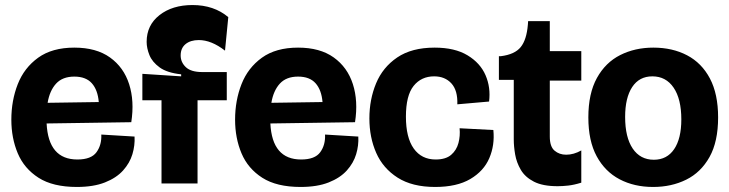

<svg xmlns="http://www.w3.org/2000/svg" viewBox="-20 -728 2895 762"><path d="M285 14Q190 14 133 -22.5Q76 -59 50.5 -119.5Q25 -180 25 -253Q25 -329 50.5 -394Q76 -459 131.5 -499Q187 -539 275 -539Q362 -539 416.5 -500Q471 -461 492.5 -394Q514 -327 501 -243L165 -238Q172 -95 287 -95Q342 -95 363 -124Q384 -153 382 -194L514 -186Q516 -151 505.5 -116Q495 -81 468.5 -51.5Q442 -22 396.5 -4Q351 14 285 14ZM275 -424Q228 -424 202.5 -396Q177 -368 169 -320L372 -323Q368 -371 344.5 -397.5Q321 -424 275 -424Z M621 0V-330H545V-435L699 -425V-433Q643 -439 613.5 -460.5Q584 -482 573 -509.5Q562 -537 562 -562Q562 -628 613 -668Q664 -708 744 -708Q829 -708 886 -660L873 -527Q819 -569 769 -569Q736 -569 716.5 -553Q697 -537 697 -508Q697 -481 717.5 -461.5Q738 -442 783 -442H880V-330H764V0Z M1173 14Q1078 14 1021 -22.5Q964 -59 938.5 -119.5Q913 -180 913 -253Q913 -329 938.5 -394Q964 -459 1019.5 -499Q1075 -539 1163 -539Q1250 -539 1304.5 -500Q1359 -461 1380.5 -394Q1402 -327 1389 -243L1053 -238Q1060 -95 1175 -95Q1230 -95 1251 -124Q1272 -153 1270 -194L1402 -186Q1404 -151 1393.5 -116Q1383 -81 1356.5 -51.5Q1330 -22 1284.5 -4Q1239 14 1173 14ZM1163 -424Q1116 -424 1090.5 -396Q1065 -368 1057 -320L1260 -323Q1256 -371 1232.5 -397.5Q1209 -424 1163 -424Z M1707 14Q1616 14 1558 -23Q1500 -60 1473 -121.5Q1446 -183 1446 -258Q1446 -333 1472.5 -397Q1499 -461 1556.5 -500Q1614 -539 1705 -539Q1785 -539 1835.5 -508.5Q1886 -478 1907 -429.5Q1928 -381 1921 -325L1795 -314Q1797 -369 1771.5 -397Q1746 -425 1703 -425Q1652 -425 1621.5 -387Q1591 -349 1591 -265Q1591 -182 1622 -138.5Q1653 -95 1709 -95Q1749 -95 1770.5 -113.5Q1792 -132 1799.5 -160.5Q1807 -189 1804 -219L1938 -212Q1944 -152 1922 -100.5Q1900 -49 1846.5 -17.5Q1793 14 1707 14Z M2193 11Q2134 11 2099 -7Q2064 -25 2047 -54Q2030 -83 2024.5 -115Q2019 -147 2019 -174V-411H1960V-505H1968Q2023 -512 2046.5 -541Q2070 -570 2075 -630L2076 -644H2162V-525H2287V-408H2162V-186Q2162 -146 2181 -130Q2200 -114 2227 -114Q2257 -114 2287 -131V-3Q2258 6 2235 8.5Q2212 11 2193 11Z M2572 14Q2497 14 2439 -16.5Q2381 -47 2348 -108Q2315 -169 2315 -262Q2315 -357 2349 -418.5Q2383 -480 2441.5 -509.5Q2500 -539 2573 -539Q2649 -539 2707 -508.5Q2765 -478 2797.5 -416.5Q2830 -355 2830 -262Q2830 -166 2796 -105Q2762 -44 2703.5 -15Q2645 14 2572 14ZM2575 -94Q2627 -94 2655.5 -136Q2684 -178 2684 -254Q2684 -335 2653.5 -380Q2623 -425 2569 -425Q2517 -425 2489 -382.5Q2461 -340 2461 -264Q2461 -183 2491 -138.5Q2521 -94 2575 -94Z"/></svg>

Font: Bricolage Grotesque 48pt Bricolage Grotesque 48pt Regular
Style: Bold
Weight: 700
Designer: Mathieu Triay
Foundry: Atelier Triay
Version: Version 1.000; ttfautohint (v1.8.4.7-5d5b);gftools[0.9.32]